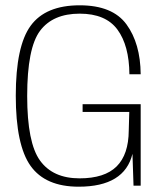

<svg xmlns="http://www.w3.org/2000/svg" viewBox="-20 -700 624 724"><path d="M276.5 4Q449.5 4 479.5 -120L483.5 0H510.5V-307H291.5V-278H467.5L465.5 -208Q465 -117.5 419.8 -72.5Q374.5 -27.5 280 -27.5Q179.5 -27.5 131 -94.5Q82.5 -161.5 82.5 -338Q82.5 -519 131 -583.8Q179.5 -648.5 280.5 -648.5Q378.5 -648.5 422.8 -588.5Q467 -528.5 468 -420H510.5Q509.5 -536 457 -608Q404.5 -680 280.5 -680Q152 -680 95.8 -603.2Q39.5 -526.5 39.5 -339Q39.5 -152.5 95.5 -74.2Q151.5 4 276.5 4Z"/></svg>

Font: Anybody UltraCondensed Thin ExtraLight
Style: Regular
Weight: 250
Version: Version 1.111